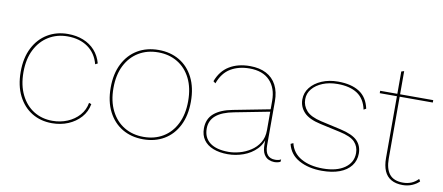

<svg xmlns="http://www.w3.org/2000/svg" viewBox="-61 -863 2540 1101"><g transform="rotate(10 1209.0 -312.5)"><path d="M281 -510Q331 -510 371 -494Q411 -478 438.5 -447.5Q466 -417 478 -373L464 -366Q448 -428 400 -462Q352 -496 281 -496Q220 -496 171.5 -466.5Q123 -437 95 -382Q67 -327 67 -250Q67 -174 94.5 -118.5Q122 -63 169.5 -33.5Q217 -4 278 -4Q325 -4 365.5 -21Q406 -38 433.5 -69Q461 -100 468 -142L482 -137Q474 -92 444.5 -59Q415 -26 372 -8Q329 10 278 10Q212 10 161 -21Q110 -52 80.5 -110.5Q51 -169 51 -250Q51 -331 81 -389.5Q111 -448 163 -479Q215 -510 281 -510Z M809 -510Q878 -510 930.5 -479Q983 -448 1012.5 -389.5Q1042 -331 1042 -250Q1042 -169 1012.5 -110.5Q983 -52 930.5 -21Q878 10 809 10Q740 10 687.5 -21Q635 -52 605 -110.5Q575 -169 575 -250Q575 -331 605 -389.5Q635 -448 687.5 -479Q740 -510 809 -510ZM809 -496Q745 -496 696 -466.5Q647 -437 619 -382Q591 -327 591 -250Q591 -174 619 -118.5Q647 -63 696 -33.5Q745 -4 809 -4Q873 -4 922 -33.5Q971 -63 998.5 -118.5Q1026 -174 1026 -250Q1026 -327 998.5 -382Q971 -437 922 -466.5Q873 -496 809 -496Z M1500 -336Q1500 -410 1459 -453Q1418 -496 1341 -496Q1278 -496 1231.5 -468.5Q1185 -441 1162 -378L1149 -388Q1172 -450 1221.5 -480Q1271 -510 1341 -510Q1397 -510 1436 -489.5Q1475 -469 1495.5 -430Q1516 -391 1516 -336V-78Q1516 -6 1575 -6Q1597 -6 1609 -14L1608 0Q1594 8 1572 8Q1557 8 1540 1Q1523 -6 1511.5 -25.5Q1500 -45 1500 -84V-130L1507 -136Q1500 -87 1468.5 -54.5Q1437 -22 1392.5 -6Q1348 10 1302 10Q1252 10 1216 -4.5Q1180 -19 1161 -46Q1142 -73 1142 -112Q1142 -168 1179.5 -200Q1217 -232 1286 -245L1503 -287V-273L1297 -233Q1227 -220 1192.5 -190.5Q1158 -161 1158 -114Q1158 -61 1195.5 -32.5Q1233 -4 1304 -4Q1334 -4 1367.5 -13Q1401 -22 1431.5 -41.5Q1462 -61 1481 -91.5Q1500 -122 1500 -165Z M1850 10Q1772 10 1716.5 -20.5Q1661 -51 1647 -111L1662 -118Q1675 -62 1726 -33Q1777 -4 1853 -4Q1933 -4 1979.5 -36.5Q2026 -69 2026 -124Q2026 -162 2001.5 -188Q1977 -214 1911 -228L1797 -253Q1728 -268 1698.5 -299.5Q1669 -331 1669 -374Q1669 -413 1693 -443.5Q1717 -474 1759 -492Q1801 -510 1854 -510Q1931 -510 1978 -480Q2025 -450 2039 -385L2025 -377Q2012 -439 1968.5 -467.5Q1925 -496 1854 -496Q1805 -496 1767 -480.5Q1729 -465 1707 -438.5Q1685 -412 1685 -378Q1685 -340 1710.5 -311.5Q1736 -283 1798 -269L1914 -243Q1985 -227 2013.5 -198Q2042 -169 2042 -124Q2042 -83 2018.5 -52.5Q1995 -22 1952 -6Q1909 10 1850 10Z M2216 -635V-126Q2216 -66 2241 -35Q2266 -4 2320 -4Q2346 -4 2368 -13Q2390 -22 2408 -41L2416 -28Q2401 -12 2375.5 -1Q2350 10 2320 10Q2280 10 2253 -5.5Q2226 -21 2213 -51.5Q2200 -82 2200 -126V-630ZM2409 -500V-486H2100V-500Z"/></g></svg>

Font: Work Sans Thin
Style: Regular
Weight: 250
Designer: Wei Huang
Foundry: Wei Huang
Version: Version 2.012